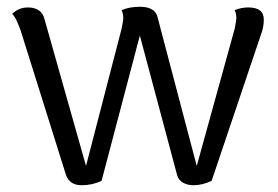

<svg xmlns="http://www.w3.org/2000/svg" viewBox="-20 -536 821 567"><path d="M175 -19 40 -449Q38 -453 31.5 -469.5Q25 -486 16 -495Q35 -514 63 -514Q82 -514 94.5 -505.5Q107 -497 111 -481L234 -46L339 -451Q344 -474 344 -483Q344 -496 339 -506Q362 -516 393 -516Q434 -516 444 -490L561 -46L673 -451Q678 -476 678 -483Q678 -496 673 -506Q692 -514 713 -514Q760 -514 759 -477Q759 -455 750 -432L605 -2Q578 11 551 11Q534 11 520.5 3.5Q507 -4 503 -19L393 -431L280 -2Q253 11 221 11Q186 11 175 -19Z"/></svg>

Font: Arima Madurai
Style: Regular
Weight: 400
Designer: Joana Correia and Natanael Gama
Foundry: NDISCOVER
Version: Version 1.019